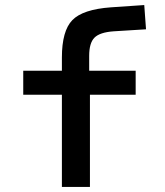

<svg xmlns="http://www.w3.org/2000/svg" viewBox="-20 -740 654 760"><path d="M225 -365H72V-460H225V-512Q225 -618 266.5 -660.5Q308 -703 419 -711L551 -720L558 -624L429 -616Q375 -612 354 -591Q333 -570 333 -519V-460H517V-365H336V0H225Z"/></svg>

Font: Intel One Mono Medium
Style: Regular
Weight: 500
Monospace: yes
Designer: Fred Shallcrass
Foundry: Frere-Jones Type LLC
Version: Version 1.400;hotconv 1.1.0;makeotfexe 2.6.0;FJTRelease1.4